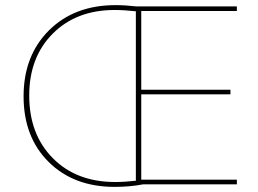

<svg xmlns="http://www.w3.org/2000/svg" viewBox="-20 -719 1006 749"><path d="M427 10Q268 10 170 -87Q72 -184 72 -343Q72 -502 171 -600.5Q270 -699 431 -699Q469 -699 512 -694H904V-676H531V-369H879V-351H531V-18H904V0H539Q487 10 427 10ZM94 -346Q94 -195 186 -102Q278 -9 429 -9Q467 -9 510 -14V-675Q465 -680 427 -680Q278 -680 186 -588Q94 -496 94 -346Z"/></svg>

Font: Cantarell Thin
Style: Regular
Weight: 100
Designer: Dave Crossland, Nikolaus Waxweiler, Florian Fecher, Jacques Le Bailly, Eben Sorkin, Alexei Vanyashin, Alexios Zavras, Em
Version: Version 0.303